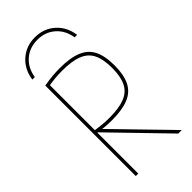

<svg xmlns="http://www.w3.org/2000/svg" viewBox="-296 -1028 1092 1092"><g transform="rotate(-45 250.0 -482.0)"><path d="M240 -964Q311 -964 360.5 -920Q410 -876 420 -804H400Q390 -868 346.5 -906Q303 -944 240 -944Q177 -944 133.5 -906Q90 -868 80 -804H60Q70 -876 119.5 -920Q169 -964 240 -964ZM88 -728Q129 -735 158.5 -737.5Q188 -740 216 -740Q300 -740 351 -719Q402 -698 425 -652Q448 -606 448 -530Q448 -455 425 -408.5Q402 -362 351 -341Q300 -320 216 -320Q188 -320 160 -322.5Q132 -325 94 -331L97 -351Q135 -345 161.5 -342.5Q188 -340 216 -340Q294 -340 340.5 -358.5Q387 -377 407.5 -419Q428 -461 428 -530Q428 -600 407.5 -641.5Q387 -683 340.5 -701.5Q294 -720 216 -720Q187 -720 158 -717.5Q129 -715 91 -708L108 -728V0H88ZM430 0 105 -335H132L458 0Z"/></g></svg>

Font: M PLUS 1 Code Thin
Style: Regular
Weight: 250
Designer: Coji Morishita
Foundry: UNDERFOREST DESIGN
Version: Version 1.002